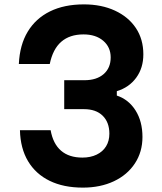

<svg xmlns="http://www.w3.org/2000/svg" viewBox="-20 -838 740 876"><path d="M630 -213Q630 -145 595.5 -92.5Q561 -40 499.5 -11Q438 18 358 18Q270 18 206.5 -13Q143 -44 108 -102.5Q73 -161 71 -244H211Q222 -182 258.5 -150.5Q295 -119 356 -119Q393 -119 421 -132.5Q449 -146 464 -170.5Q479 -195 479 -228Q479 -280 448.5 -310Q418 -340 363 -340H273V-472H365Q421 -472 453 -500Q485 -528 485 -576Q485 -623 451 -652Q417 -681 361 -681Q298 -681 259.5 -647.5Q221 -614 207 -546H66Q70 -633 106.5 -693.5Q143 -754 208 -786Q273 -818 363 -818Q443 -818 504.5 -789.5Q566 -761 600 -710Q634 -659 634 -590Q634 -528 601.5 -483.5Q569 -439 513 -422V-402Q567 -384 598.5 -334Q630 -284 630 -213Z"/></svg>

Font: Martian Mono SemiExpanded SemiBold
Style: Regular
Weight: 600
Monospace: yes
Version: Version 0.930